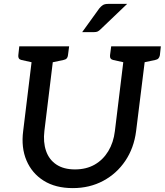

<svg xmlns="http://www.w3.org/2000/svg" viewBox="-20 -957 846 986"><path d="M354 9Q265 9 204.5 -29Q144 -67 116 -133Q88 -199 99 -284L152 -719H261L208 -285Q201 -227 216.5 -182Q232 -137 269.5 -112Q307 -87 365 -87Q423 -87 466 -111.5Q509 -136 536 -180.5Q563 -225 570 -284L623 -719H733L679 -284Q668 -197 623.5 -131Q579 -65 509.5 -28Q440 9 354 9ZM181 -719 158 -634 90 -649Q81 -651 77 -657Q73 -663 74 -673L79 -719ZM335 -719 329 -673Q328 -663 322.5 -657Q317 -651 306 -649L235 -634L234 -719ZM652 -719 629 -634 561 -649Q552 -651 548 -657Q544 -663 545 -673L551 -719ZM806 -719 801 -673Q799 -663 793.5 -657Q788 -651 777 -649L706 -634L705 -719ZM536 -937H633L498 -808Q489 -799 482 -795.5Q475 -792 462 -792H402L490 -914Q499 -925 508.5 -931Q518 -937 536 -937Z"/></svg>

Font: Aleo Medium
Style: Italic
Weight: 500
Italic angle: -7°
Designer: Alessio Laiso
Foundry: Alessio Laiso
Version: Version 2.001;gftools[0.9.29]